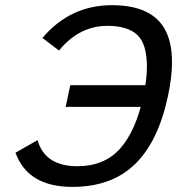

<svg xmlns="http://www.w3.org/2000/svg" viewBox="-20 -710 686 744"><path d="M532.2 -295.9H234.4L252.4 -379.9H550.3ZM260.3 14.2Q87.9 14.2 40 -118.2L125.5 -167Q154.3 -65.9 280.3 -65.9Q384.3 -65.9 445.6 -134.5Q506.8 -203.1 535.6 -337.9Q549.3 -401.9 549.3 -451.2Q549.3 -540.5 511.5 -575.2Q473.6 -609.9 396.5 -609.9Q287.1 -609.9 208.5 -514.2L144.5 -563Q252 -689.9 413.6 -689.9Q562.5 -689.9 615.7 -602.1Q646.5 -550.8 646.5 -469.2Q646.5 -411.1 630.9 -337.9Q593.3 -161.1 502.7 -73.5Q412.1 14.2 260.3 14.2Z"/></svg>

Font: Cadman
Style: Italic
Weight: 400
Italic angle: -12°
Designer: Paul James MIller
Foundry: High-Logic / Made with FontCreator
Version: Version 2.114;March 28, 2021;FontCreator 13.0.0.2683 64-bit